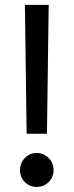

<svg xmlns="http://www.w3.org/2000/svg" viewBox="-20 -747 301 779"><path d="M177.6 -727.3 170.5 -204.5H88.1L81 -727.3ZM129.3 11.4Q100.5 11.4 80.8 -8.3Q61.1 -28.1 61.1 -56.8Q61.1 -85.6 80.8 -106Q100.5 -126.4 129.3 -126.4Q157 -126.4 177.2 -106Q197.4 -85.6 197.4 -56.8Q197.4 -28.1 177.2 -8.3Q157 11.4 129.3 11.4Z"/></svg>

Font: Inter UI
Style: Regular
Weight: 400
Designer: Rasmus Andersson
Foundry: rsms
Version: Version 2.2